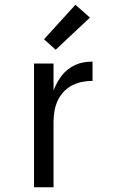

<svg xmlns="http://www.w3.org/2000/svg" viewBox="-20 -787 490 807"><path d="M123 0V-520H205V-407Q212 -424 220.5 -440Q229 -456 240.5 -470.5Q252 -485 266.5 -496Q281 -507 297.5 -514.5Q314 -522 332 -525Q350 -528 369 -528V-447Q346 -447 324 -442.5Q302 -438 282 -427.5Q262 -417 246.5 -400Q231 -383 222 -363Q213 -343 209 -320.5Q205 -298 205 -276V0ZM214 -578 165 -622 297 -767 358 -713Z"/></svg>

Font: Iosevka Aile
Style: Regular
Weight: 400
Designer: Belleve Invis
Foundry: Belleve Invis
Version: Version 28.0.1; ttfautohint (v1.8.4)